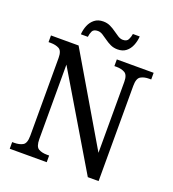

<svg xmlns="http://www.w3.org/2000/svg" viewBox="-158 -1017 1022 1137"><g transform="rotate(20 353.0 -449.0)"><path d="M34 0V-42H47Q79 -42 100.5 -54Q122 -66 122 -114V-604Q122 -649 100.5 -660.5Q79 -672 48 -672H34V-714H208L536 -157V-604Q536 -648 514.5 -660Q493 -672 463 -672H449V-714H681V-672H668Q636 -672 615 -659.5Q594 -647 594 -600V0H526L179 -583V-114Q179 -66 200 -54Q221 -42 253 -42H267V0ZM432 -771Q407 -771 387 -780.5Q367 -790 350 -802.5Q333 -815 317.5 -824.5Q302 -834 287 -834Q260 -834 252 -817.5Q244 -801 242 -781H198Q200 -811 211 -837.5Q222 -864 243.5 -881Q265 -898 298 -898Q322 -898 342 -888.5Q362 -879 379 -866.5Q396 -854 411.5 -844.5Q427 -835 442 -835Q467 -835 475.5 -851.5Q484 -868 487 -888H530Q528 -858 517 -831Q506 -804 485 -787.5Q464 -771 432 -771Z"/></g></svg>

Font: Noto Serif SemiCondensed
Style: Regular
Weight: 400
Width: 4
Designer: Monotype Design Team
Foundry: Monotype Imaging Inc.
Version: Version 2.013